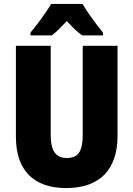

<svg xmlns="http://www.w3.org/2000/svg" viewBox="-20 -947 679 977"><path d="M400 -927H240C219 -889 165 -816 135 -781V-767H243C266 -783 289 -807 320 -840C349 -808 373 -784 398 -767H504V-781C466 -828 426 -882 400 -927ZM578 -255V-714H401V-262C401 -175 377 -143 320 -143C266 -143 238 -176 238 -261V-714H61V-251C61 -79 152 10 317 10C488 10 578 -85 578 -255Z"/></svg>

Font: Noto Sans Georgian Condensed Black
Style: Regular
Weight: 900
Width: 3
Designer: Monotype Design Team, Akaki Razmadze
Foundry: Google LLC
Version: Version 2.005